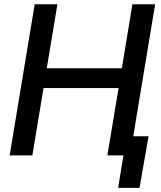

<svg xmlns="http://www.w3.org/2000/svg" viewBox="-20 -748 775 924"><path d="M26.4 0 147 -727.5H256.3L205.1 -419.4H566.4L617.2 -727.5H726.6L606 0H496.6L550.8 -324.2H189.5L135.7 0ZM548.3 156.2 574.2 0H536.1L551.3 -92.3H694.8L651.4 156.2Z"/></svg>

Font: Inter 28pt Medium
Style: Italic
Weight: 500
Italic angle: -9.3988°
Designer: Rasmus Andersson
Foundry: rsms
Version: Version 4.001;git-66647c0bb